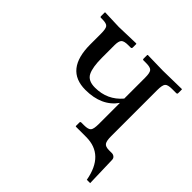

<svg xmlns="http://www.w3.org/2000/svg" viewBox="-150 -560 817 817"><g transform="rotate(45 258.0 -151.5)"><path d="M424.8 -76.2Q424.8 -48.3 431.9 -38.1Q439 -27.8 460.9 -27.8H478Q485.8 -27.8 492.4 -22.5Q499 -17.1 499 -6.8L502.9 127.9H482.9Q460 1 352.1 1H290L288.1 -1V-22Q288.1 -27.8 293.9 -27.8H310.1Q335.9 -27.8 343.5 -36.9Q351.1 -45.9 351.1 -76.2V-203.1Q305.2 -138.2 208 -138.2Q85.9 -138.2 85.9 -290V-355Q85.9 -383.8 78.9 -392.8Q71.8 -401.9 45.9 -401.9H38.1Q33.2 -401.9 33.2 -407.2V-429.2L34.2 -431.2L119.1 -428.2L221.2 -431.2L223.1 -429.2V-408.2Q223.1 -402.3 216.8 -401.9H202.1Q177.2 -401.9 169.2 -393.3Q161.1 -384.8 161.1 -359.9V-286.1Q161.1 -228 174.6 -200.9Q188 -173.8 230 -173.8Q304.2 -173.8 351.1 -229V-354Q351.1 -383.8 343.5 -392.8Q335.9 -401.9 310.1 -401.9H293.9Q289.1 -401.9 289.1 -407.2V-429.2L291 -431.2L382.8 -429.2L496.1 -431.2L497.1 -429.2V-407.2Q497.1 -402.3 491.2 -401.9H465.8Q439.9 -401.9 432.4 -392.8Q424.8 -383.8 424.8 -354Z"/></g></svg>

Font: Linux Libertine Capitals
Style: Small Caps
Weight: 400
Designer: Philipp H. Poll
Foundry: Philipp H. Poll
Version: Version 5.1.3